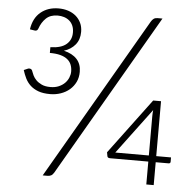

<svg xmlns="http://www.w3.org/2000/svg" viewBox="-51 -763 817 815"><g transform="rotate(5 357.0 -356.0)"><path d="M633.5 -123.5H696.5V-105.5Q696.5 -97.5 688 -97.5H633.5V0H602V-97.5H439.5Q428 -97.5 427 -105.5L424 -121.5L600 -357.5H633.5ZM166.5 -712Q188.5 -712 207.5 -705.8Q226.5 -699.5 240.2 -687.8Q254 -676 262 -659.2Q270 -642.5 270 -621Q270 -588 252 -566.2Q234 -544.5 204 -535Q240.5 -526.5 259.8 -505.5Q279 -484.5 279 -451.5Q279 -427.5 269.8 -408.2Q260.5 -389 244.5 -375.2Q228.5 -361.5 207 -354Q185.5 -346.5 161.5 -346.5Q131.5 -346.5 111.2 -354Q91 -361.5 77.2 -374.2Q63.5 -387 55.2 -403.8Q47 -420.5 41.5 -438.5L56.5 -445Q58.5 -446 60.2 -446.5Q62 -447 64.5 -447Q68.5 -447 72 -445Q75.5 -443 77 -439L78.5 -435Q80.5 -429 85.2 -419Q90 -409 99 -399.8Q108 -390.5 122.8 -383.5Q137.5 -376.5 160 -376.5Q180.5 -376.5 196 -383.2Q211.5 -390 221.8 -400.5Q232 -411 237.2 -424Q242.5 -437 242.5 -449.5Q242.5 -466 237.2 -479Q232 -492 220.5 -501.2Q209 -510.5 190.5 -515.5Q172 -520.5 145.5 -520.5V-545Q191 -546 213.2 -564.8Q235.5 -583.5 235.5 -615Q235.5 -632 230 -644.5Q224.5 -657 214.8 -665.2Q205 -673.5 192.2 -677.5Q179.5 -681.5 165 -681.5Q134 -681.5 115.5 -663.8Q97 -646 88 -619.5Q84.5 -609.5 76 -609.5Q75.5 -609.5 74.5 -609.5Q73.5 -609.5 71.2 -610Q69 -610.5 64.5 -611Q60 -611.5 52.5 -613Q59.5 -661 90.2 -686.5Q121 -712 166.5 -712ZM602 -291Q602 -302.5 603.5 -317L459 -123.5H602ZM208 -15.5Q202.5 -6.5 195.8 -3.2Q189 0 180.5 0H160.5L560.5 -690Q565.5 -698.5 571.8 -703Q578 -707.5 588 -707.5H609Z"/></g></svg>

Font: Lato Light
Style: Regular
Weight: 300
Designer: Lukasz Dziedzic
Foundry: Lukasz Dziedzic
Version: Version 1.104; Western+Polish opensource